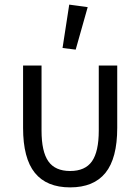

<svg xmlns="http://www.w3.org/2000/svg" viewBox="-20 -800 608 832"><path d="M308 -585 251 -592 280 -780 360 -769ZM80 -246V-516H160V-234Q160 -143 189.5 -101Q219 -59 284 -59Q349 -59 378.5 -101Q408 -143 408 -234V-516H488V-246Q488 -114 437 -51Q386 12 284 12Q182 12 131 -51Q80 -114 80 -246Z"/></svg>

Font: Anuphan
Style: Regular
Weight: 400
Designer: Mike Abbink, Paul van der Laan, Pieter van Rosmalen, Mint Tantisuwanna
Foundry: Bold Monday; Cadson Demak
Version: Version 3.002;hotconv 1.0.109;makeotfexe 2.5.65596